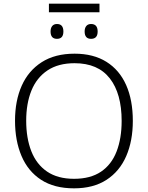

<svg xmlns="http://www.w3.org/2000/svg" viewBox="-20 -1018 808 1048"><path d="M523 -998V-951H247V-998ZM291 -887Q326 -887 326 -846Q326 -806 291 -806Q256 -806 256 -846Q256 -865 265 -876Q274 -887 291 -887ZM477 -887Q513 -887 513 -846Q513 -806 477 -806Q442 -806 442 -846Q442 -865 451 -876Q460 -887 477 -887ZM705 -358Q705 -249 669 -166Q633 -83 561.5 -36.5Q490 10 384 10Q276 10 204.5 -36.5Q133 -83 97.5 -166.5Q62 -250 62 -359Q62 -468 98.5 -550Q135 -632 207.5 -678.5Q280 -725 387 -725Q490 -725 561 -680.5Q632 -636 668.5 -554Q705 -472 705 -358ZM123 -359Q123 -264 151 -192.5Q179 -121 237 -81.5Q295 -42 384 -42Q474 -42 531.5 -81Q589 -120 616.5 -191.5Q644 -263 644 -358Q644 -507 579.5 -590Q515 -673 387 -673Q298 -673 239 -633.5Q180 -594 151.5 -523.5Q123 -453 123 -359Z"/></svg>

Font: RS Noto Sans Light
Style: Regular
Weight: 300
Designer: Monotype Design Team
Foundry: Monotype Imaging Inc.
Version: Version 3.10